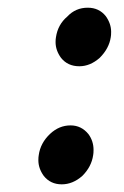

<svg xmlns="http://www.w3.org/2000/svg" viewBox="-20 -481 323 501"><path d="M80.1 -63Q80.1 -71.3 81.1 -76.2Q85.4 -107.9 110.8 -131.8Q134.3 -153.8 164.1 -153.8Q192.4 -153.8 210.9 -130.9Q224.1 -112.8 224.1 -89.8Q224.1 -81.1 223.1 -76.2Q218.8 -45.9 194.8 -22Q169.9 0 141.1 0Q111.8 0 94.2 -22Q80.1 -41.5 80.1 -63ZM125 -371.1Q125 -378.9 126 -383.8Q130.9 -417 155.8 -438Q177.2 -460.9 209 -460.9Q238.3 -460.9 255.9 -439Q270 -419.4 270 -397.9Q270 -388.7 269 -383.8Q264.6 -354.5 240.2 -330.1Q215.3 -308.1 187 -308.1Q156.7 -308.1 139.2 -330.1Q125 -349.6 125 -371.1Z"/></svg>

Font: Hjet
Style: Italic
Weight: 400
Designer: T. Christopher White
Version: Version 1.2